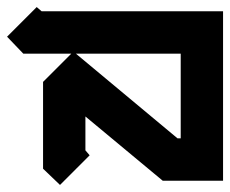

<svg xmlns="http://www.w3.org/2000/svg" viewBox="-32 -512 652 544"><path d="M72 -492 86 -480H600V0H429L210 -182V-86L222 -72L138 12L90 -34V-280L170 -360H34L-12 -408ZM183 -360 471 -120H480V-360Z"/></svg>

Font: SOV_raksil
Style: bold
Weight: 700
Version: Version 1.00